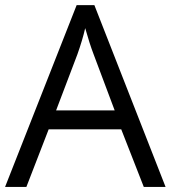

<svg xmlns="http://www.w3.org/2000/svg" viewBox="-20 -737 673 757"><path d="M546.9 0 458 -227.1H171.9L84 0H0L282.2 -716.8H352.1L632.8 0ZM432.1 -301.8 349.1 -522.9Q333 -564.9 315.9 -626Q305.2 -579.1 285.2 -522.9L201.2 -301.8Z"/></svg>

Font: f07869316
Style: Regular
Weight: 400
Foundry: Ascender Corporation
Version: Version 1.10